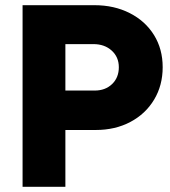

<svg xmlns="http://www.w3.org/2000/svg" viewBox="-20 -720 656 740"><path d="M67 -700H344Q420 -700 480 -669.5Q540 -639 573.5 -585Q607 -531 607 -461Q607 -391 574 -336Q541 -281 482.5 -250Q424 -219 349 -219H232V0H67ZM345 -371Q386 -371 412 -396Q438 -421 438 -461Q438 -500 410.5 -525Q383 -550 340 -550H232V-371Z"/></svg>

Font: Oak Sans ExtraBold
Style: Regular
Weight: 800
Designer: Erik Kennedy, Walven
Foundry: Erik Kennedy, Walven
Version: Version 1.000